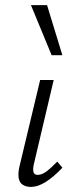

<svg xmlns="http://www.w3.org/2000/svg" viewBox="-20 -726 297 751"><path d="M100 5Q82 5 69.5 -3Q57 -11 53.5 -27.5Q50 -44 55 -70L137 -413H190L112 -82Q108 -64 111 -53Q114 -42 128 -42Q144 -42 162.5 -56Q181 -70 204 -94L224 -70Q191 -35 160 -15Q129 5 100 5ZM182 -510 101 -706H164L224 -510Z"/></svg>

Font: Ysabeau Office Light
Style: Italic
Weight: 300
Italic angle: -12°
Designer: Christian Thalmann (Catharsis Fonts)
Version: Version 2.001;gftools[0.9.30]; featfreeze: tnum,lnum,ss02